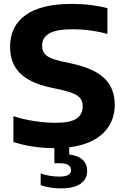

<svg xmlns="http://www.w3.org/2000/svg" viewBox="-20 -770 656 1010"><path d="M344 5V42.5Q391 48.5 414.8 70.8Q438.5 93 438.5 129.5Q438.5 173 403 197Q367.5 221 300 221Q242.5 221 194 204V142.5Q241.5 159 292.5 159Q323 159 338.2 150.8Q353.5 142.5 353.5 124.5Q353.5 88.5 292.5 88.5H266V9.5Q150.5 9 50.5 -23V-159Q98.5 -142.5 160 -133.2Q221.5 -124 273.5 -124Q349 -124 382 -145.8Q415 -167.5 415 -210Q415 -233.5 405 -249Q395 -264.5 371.2 -275.8Q347.5 -287 304.5 -297L246.5 -309.5Q136 -333.5 84.5 -385.8Q33 -438 33 -524Q33 -632.5 115 -691Q197 -749.5 357.5 -749.5Q410 -749.5 458 -743.5Q506 -737.5 545 -727V-591Q507.5 -602.5 459.2 -609.2Q411 -616 363.5 -616Q276.5 -616 239 -594Q201.5 -572 201.5 -531Q201.5 -508.5 210.2 -493.8Q219 -479 239.8 -468.2Q260.5 -457.5 298 -448.5L356.5 -436Q476 -410 529.8 -357.5Q583.5 -305 583.5 -219.5Q583.5 -157.5 555.2 -110.2Q527 -63 473 -33.5Q419 -4 344 5Z"/></svg>

Font: Encode Sans Semi Expanded
Style: Bold
Weight: 700
Width: 6
Designer: Multiple Designers
Foundry: Impallari Type
Version: Version 2.000